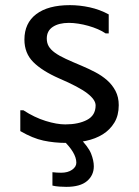

<svg xmlns="http://www.w3.org/2000/svg" viewBox="-20 -559 540 747"><path d="M71 -130Q114 -102 157.5 -88.5Q201 -75 234 -75Q285 -75 318.5 -92.5Q352 -110 352 -149Q352 -171 319.5 -196Q287 -221 210 -254Q144 -283 109.5 -317.5Q75 -352 75 -405Q75 -469 121 -504Q167 -539 252 -539Q290 -539 329 -530.5Q368 -522 403 -503V-429H391Q378 -438 360.5 -445.5Q343 -453 323.5 -458.5Q304 -464 284.5 -467Q265 -470 248 -470Q209 -470 185.5 -454.5Q162 -439 162 -409Q162 -392 169.5 -379Q177 -366 193.5 -354Q210 -342 236 -330Q262 -318 298 -303Q324 -292 350 -278.5Q376 -265 396.5 -247Q417 -229 429.5 -205Q442 -181 442 -150Q442 -110 425 -82Q408 -54 380 -36.5Q352 -19 314.5 -11Q277 -3 237 -3Q191 -3 149 -12Q107 -21 59 -49V-130ZM184 111Q192 112 201.5 112.5Q211 113 218 113Q244 113 260.5 101.5Q277 90 277 74Q277 35 223 -16V-26H286Q324 12 334.5 39Q345 66 345 88Q345 123 318.5 145.5Q292 168 238 168Q226 168 211 167Q196 166 184 163Z"/></svg>

Font: D2Coding ligature
Style: Regular
Weight: 400
Monospace: yes
Designer: Yong-Rak Park; Jeong-Hwan Yoon; Sang-Min Lee;
Foundry: NHN Corporation
Version: Version 1.3.2; Build 20180524